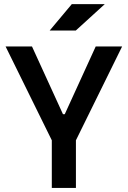

<svg xmlns="http://www.w3.org/2000/svg" viewBox="-20 -921 626 941"><path d="M233.9 0V-233.4L7.3 -693.4H136.7L288.6 -361.3H297.4L449.2 -693.4H578.6L352.1 -233.4V0ZM223.6 -771.5 332 -900.9H493.7L351.6 -771.5Z"/></svg>

Font: CaskaydiaCove NFP SemiBold
Style: Regular
Weight: 600
Designer: Aaron Bell
Foundry: Saja Typeworks
Version: Version 2111.001; VTT 6.35;Nerd Fonts 3.1.1